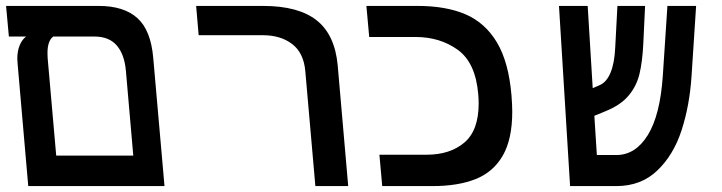

<svg xmlns="http://www.w3.org/2000/svg" viewBox="-22 -629 2442 649"><path d="M-1.5 -609H311.5Q396.5 -609 442.2 -568Q488 -527 496 -433L525 -103L534 0H73.5L64.5 -103L37.5 -414Q36.5 -425 36.5 -430.5Q36.5 -457 44.8 -476.5Q53 -496 66.5 -505.5H8ZM168 -103H428.5L403.5 -390.5Q398.5 -445.5 372.5 -475.5Q346.5 -505.5 297 -505.5H158Q138.5 -491 138.5 -449.5Q138.5 -439 139 -433.5Z M866 -510H649.5L641 -609H867Q987 -609 1048.5 -560.2Q1110 -511.5 1119.5 -408L1155 0H1044L1010 -388.5Q1004.5 -450.5 965.5 -480.2Q926.5 -510 866 -510Z M1260.5 -106H1420Q1499 -106 1547.5 -147Q1596 -188 1596 -279.5Q1596 -294.5 1594.5 -311Q1585.5 -417 1525.5 -460.5Q1465.5 -504 1382 -504H1226L1216.5 -609H1389.5Q1485 -609 1551.2 -580.8Q1617.5 -552.5 1657.5 -486Q1697.5 -419.5 1707 -306Q1709.5 -274.5 1709.5 -251.5Q1709.5 -159 1677.8 -103.5Q1646 -48 1586.5 -24Q1527 0 1440 0H1270Z M1867.5 -609H1964.5L1981.5 -331L2003.5 -340.5Q2028 -350.5 2041.5 -382.8Q2055 -415 2057.5 -467L2065 -609H2158.5L2152.5 -481.5Q2149.5 -420 2139.5 -378.8Q2129.5 -337.5 2102.5 -305.5Q2075.5 -273.5 2024.5 -253L1987 -237.5L1995.5 -105H2061.5Q2126 -105 2167.8 -172.5Q2209.5 -240 2218.5 -373.5L2234 -609H2331L2315.5 -371Q2309 -272.5 2282 -189Q2255 -105.5 2200 -52.8Q2145 0 2061.5 0H1905Z"/></svg>

Font: JuliaMono Medium
Style: Italic
Weight: 500
Italic angle: -9°
Monospace: yes
Designer: cormullion
Foundry: corm
Version: Version 0.054; ttfautohint (v1.8.4)